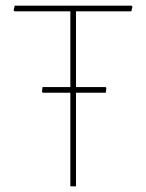

<svg xmlns="http://www.w3.org/2000/svg" viewBox="-20 -657 515 677"><path d="M352 -350 355 -347 353 -330H248V0H228V-330H131L128 -333L130 -350H228V-617H31L28 -621L32 -637H444L447 -633L443 -617H248V-350Z"/></svg>

Font: Alegreya Sans SC Thin
Style: Regular
Weight: 100
Designer: Juan Pablo del Peral
Foundry: Huerta Tipografica
Version: Version 2.007